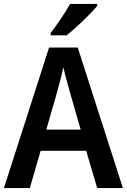

<svg xmlns="http://www.w3.org/2000/svg" viewBox="-20 -958 647 978"><path d="M475 -928V-938H337C312 -893 271 -833 238 -790V-778H319C367 -815 445 -890 475 -928ZM475 0H606L376 -716H230L0 0H132L187 -190H419ZM335 -492 391 -298H216L272 -493C279 -519 295 -578 303 -615C310 -580 326 -526 335 -492Z"/></svg>

Font: Noto Sans Gujarati UI SemiCondensed SemiBold
Style: Regular
Weight: 600
Width: 4
Designer: Jelle Bosma - Monotype Design Team, Universal Thirst
Foundry: Monotype Imaging Inc.
Version: Version 2.106